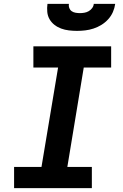

<svg xmlns="http://www.w3.org/2000/svg" viewBox="-20 -975 640 995"><path d="M53 0V-110H195L281 -625H153V-735H556V-625H414L329 -110H456V0ZM379 -815Q358 -815 337 -817.5Q316 -820 297 -827Q278 -834 262.5 -846Q247 -858 237 -875Q227 -892 225 -913Q223 -934 226 -955H337Q335 -944 339 -933.5Q343 -923 351.5 -917Q360 -911 371.5 -909Q383 -907 394 -907Q405 -907 417 -909Q429 -911 439.5 -917Q450 -923 457.5 -933Q465 -943 466 -955H577Q574 -933 565 -912.5Q556 -892 540.5 -875Q525 -858 505.5 -846Q486 -834 464.5 -827Q443 -820 421.5 -817.5Q400 -815 379 -815Z"/></svg>

Font: Iosevka Curly Slab XBdEx
Style: Italic
Weight: 800
Width: 7
Italic angle: -9°
Monospace: yes
Designer: Belleve Invis
Foundry: Belleve Invis
Version: Version 11.1.0; ttfautohint (v1.8.3)